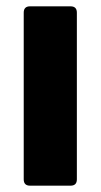

<svg xmlns="http://www.w3.org/2000/svg" viewBox="-20 -587 318 607"><path d="M75 0Q55 0 55 -20V-547Q55 -567 75 -567H203Q223 -567 223 -547V-20Q223 0 203 0Z"/></svg>

Font: Open Sauce Two Black
Style: Regular
Weight: 900
Designer: Alfredo Marco Pradil
Foundry: Creative Sauce Fz LLC
Version: Version 1.477